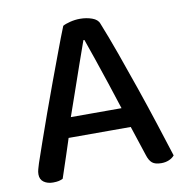

<svg xmlns="http://www.w3.org/2000/svg" viewBox="-73 -684 744 764"><g transform="rotate(-10 299.5 -302.5)"><path d="M302 -528H298Q284 -489 265.5 -436Q247 -383 227.5 -326.5Q208 -270 190 -219L182 -185Q176 -166 168 -141Q160 -116 151 -89Q142 -62 134 -38Q126 -14 121 1Q113 5 104 7Q95 9 81 9Q59 9 44 -1.5Q29 -12 29 -33Q29 -43 32 -53.5Q35 -64 39 -77Q50 -110 67.5 -159.5Q85 -209 105.5 -267Q126 -325 148.5 -385Q171 -445 191.5 -500.5Q212 -556 229 -598Q239 -604 259 -609Q279 -614 299 -614Q325 -614 347.5 -606Q370 -598 376 -581Q399 -524 425 -451.5Q451 -379 478 -300.5Q505 -222 529 -148Q553 -74 572 -14Q564 -4 550 2Q536 8 519 8Q494 8 482 -2Q470 -12 463 -35L414 -184L403 -227Q385 -284 366 -340.5Q347 -397 330.5 -446Q314 -495 302 -528ZM136 -155 170 -235H438L455 -155Z"/></g></svg>

Font: Baloo Tamma 2 Medium
Style: Regular
Weight: 500
Designer: Divya Kowshik, Shuchita Grover and Ek Type
Foundry: Ek Type
Version: Version 1.700